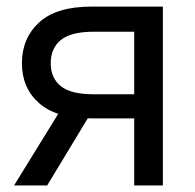

<svg xmlns="http://www.w3.org/2000/svg" viewBox="-20 -566 594 586"><path d="M477.1 0H389.6V-469.2H266.6Q196.3 -469.2 165.5 -443.8Q134.8 -418.5 134.8 -373Q134.8 -328.1 165.5 -303.2Q196.3 -278.3 265.6 -278.3H427.2V-204.6H259.8Q151.9 -204.6 99.4 -251Q46.9 -297.4 46.9 -373Q46.9 -449.2 99.4 -497.6Q151.9 -545.9 259.8 -545.9H477.1ZM124 0H22.9L175.3 -247.1H273.4Z"/></svg>

Font: Adwaita Sans
Style: Regular
Weight: 400
Designer: Rasmus Andersson
Foundry: rsms
Version: Version 4.001;git-9221beed3